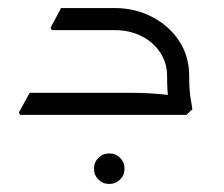

<svg xmlns="http://www.w3.org/2000/svg" viewBox="-20 -286 557 478"><path d="M396 -97Q396 -129 379 -155Q362 -181 332.5 -196Q303 -211 265 -211H130V-222L135 -266H265Q316 -266 358.5 -244Q401 -222 426 -184Q451 -146 451 -97ZM30 0 27 -6 54 -55H164V0ZM54 0V-55H305Q330 -55 354.5 -53.5Q379 -52 395 -50Q411 -48 411 -48V0ZM109 -211 106 -217 132 -266H243V-211ZM405 0Q403 -13 399.5 -36Q396 -59 396 -97H451Q451 -64 454 -45Q457 -26 459 -14L444 0ZM252 172Q236 172 225 161Q214 150 214 134Q214 118 225 107Q236 96 252 96Q268 96 279 107Q290 118 290 134Q290 150 279 161Q268 172 252 172Z"/></svg>

Font: Fustat Light
Style: Regular
Weight: 300
Designer: Mohamed Gaber, Khaled Hosny, Laura Garcia Mut
Foundry: Kief Type Foundry, Alif Type Foundry, Hard Type Foundry
Version: Version 1.007